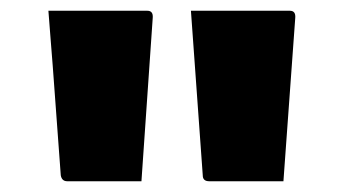

<svg xmlns="http://www.w3.org/2000/svg" viewBox="-20 -770 640 357"><path d="M243 -433H105Q95 -433 93 -444L78 -648Q76 -674 74 -698.5Q72 -723 70 -750H254Q265 -750 264 -737ZM507 -433H369Q357 -433 357 -444L335 -750H519Q530 -750 529 -737Z"/></svg>

Font: Recursive Sn Lnr St Blk
Style: Regular
Weight: 900
Version: Version 1.079;hotconv 1.0.112;makeotfexe 2.5.65598; ttfautoh